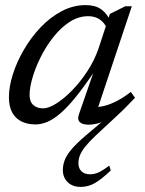

<svg xmlns="http://www.w3.org/2000/svg" viewBox="-20 -479 568 753"><path d="M509.5 -95.5Q496.5 -82 480 -65Q463.5 -48 441.5 -27.5L355.5 52.5Q329.5 77 314.8 95.5Q300 114 293.8 129.5Q287.5 145 287.5 161Q287.5 181 299.5 192.8Q311.5 204.5 333.5 204.5Q349 204.5 364.8 198Q380.5 191.5 408.5 170.5L414.5 189.5Q377.5 224.5 351.8 239.2Q326 254 296.5 254Q264.5 254 245.5 235.5Q226.5 217 226.5 188Q226.5 168 234 148.5Q241.5 129 260.8 106.2Q280 83.5 314.5 54L398.5 -17L400 -9.5Q378 1.5 360.2 5.8Q342.5 10 328 10Q302.5 10 292.5 -0.5Q282.5 -11 289.5 -30.5L350 -205H354.5Q311.5 -141 277.5 -99Q243.5 -57 215.8 -33.5Q188 -10 164.5 -0.5Q141 9 119 9Q88 9 64.5 -2.5Q41 -14 28 -37.5Q15 -61 15 -98Q15 -139 30.5 -187.8Q46 -236.5 73.8 -284.2Q101.5 -332 139.2 -371.8Q177 -411.5 222 -435.2Q267 -459 316 -459Q353 -459 375.8 -443.2Q398.5 -427.5 413 -397L399 -368.5Q389 -391 370.5 -403.2Q352 -415.5 326 -415.5Q287.5 -415.5 253 -393Q218.5 -370.5 189.8 -334.2Q161 -298 140 -256Q119 -214 107.5 -174.5Q96 -135 96 -106.5Q96 -80 110.8 -67Q125.5 -54 149.5 -54Q170.5 -54 200.8 -73Q231 -92 263 -124.8Q295 -157.5 322.8 -200Q350.5 -242.5 366.5 -289L411 -424.5L471.5 -454.5H497L357.5 -36.5L344.5 -60Q363 -57.5 387.2 -63.2Q411.5 -69 438.5 -83Q465.5 -97 493 -118.5Z"/></svg>

Font: Newsreader
Style: Italic
Weight: 400
Italic angle: -17°
Designer: Hugues Gentile
Foundry: Production Type
Version: Version 1.003